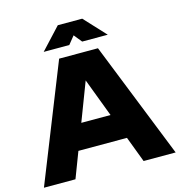

<svg xmlns="http://www.w3.org/2000/svg" viewBox="-127 -984 1026 1094"><g transform="rotate(-15 385.5 -437.0)"><path d="M183 0H-3L271 -688H500L774 0H585L385 -529ZM201 -152V-302H554V-152ZM196 -748 313 -874H457L574 -748H423L385 -795L347 -748Z"/></g></svg>

Font: Roundo Variable
Style: Regular
Weight: 200
Designer: Shiva Nallaperumal
Foundry: Indian Type Foundry
Version: Version 2.000